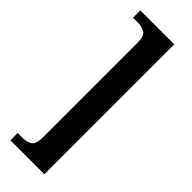

<svg xmlns="http://www.w3.org/2000/svg" viewBox="-292 -780 928 928"><g transform="rotate(45 172.0 -316.0)"><path d="M31 128V78H65Q93 78 112.5 66Q132 54 132 6V-638Q132 -686 112.5 -698Q93 -710 65 -710H31V-760H263V128Z"/></g></svg>

Font: Noto Serif ExtraCondensed
Style: Bold
Weight: 700
Width: 2
Designer: Monotype Design Team
Foundry: Monotype Imaging Inc.
Version: Version 2.014; ttfautohint (v1.8.4.7-5d5b)